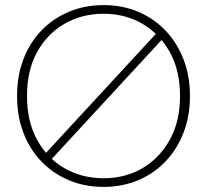

<svg xmlns="http://www.w3.org/2000/svg" viewBox="-20 -727 812 754"><path d="M606 -609 633 -590 177 -96 148 -113ZM387 7Q313 7 251 -19Q189 -45 143 -92.5Q97 -140 72 -205.5Q47 -271 47 -350Q47 -429 72 -494.5Q97 -560 143 -607.5Q189 -655 251 -681Q313 -707 387 -707Q460 -707 522 -681Q584 -655 629.5 -607.5Q675 -560 700.5 -494.5Q726 -429 726 -350Q726 -271 700.5 -205.5Q675 -140 629.5 -92.5Q584 -45 522 -19Q460 7 387 7ZM387 -27Q471 -27 538.5 -66Q606 -105 646.5 -177.5Q687 -250 687 -350Q687 -451 646.5 -523Q606 -595 538.5 -634Q471 -673 387 -673Q302 -673 234 -634Q166 -595 126 -523Q86 -451 86 -350Q86 -250 126 -177.5Q166 -105 234 -66Q302 -27 387 -27Z"/></svg>

Font: Albert Sans ExtraLight
Style: Regular
Weight: 250
Designer: Andreas Rasmussen
Foundry: a.Foundry
Version: Version 1.025